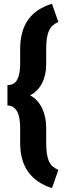

<svg xmlns="http://www.w3.org/2000/svg" viewBox="-20 -829 359 1019"><path d="M255.9 169.4Q214.8 156.2 183.3 135Q151.9 113.8 130.4 84.2Q108.9 54.7 97.9 15.9Q86.9 -22.9 86.9 -72.3V-152.8Q86.9 -177.7 83.3 -199.2Q79.6 -220.7 71.5 -236.1Q63.5 -251.5 50.5 -260.3Q37.6 -269 19.5 -269V-377.4Q56.2 -377.4 71.5 -406.5Q86.9 -435.5 86.9 -486.8V-567.4Q86.9 -617.2 97.9 -656.5Q108.9 -695.8 130.1 -725.3Q151.4 -754.9 182.9 -775.6Q214.4 -796.4 255.9 -809.1L289.6 -712.4Q272.9 -705.1 261 -694.8Q249 -684.6 241 -668Q232.9 -651.4 229 -627.2Q225.1 -603 225.1 -567.4V-486.8Q225.1 -459.5 219.7 -434.6Q214.4 -409.7 203.9 -388.7Q193.4 -367.7 177.2 -350.8Q161.1 -334 139.6 -323.2Q161.1 -312 177.2 -293.9Q193.4 -275.9 203.9 -253.4Q214.4 -231 219.7 -205.3Q225.1 -179.7 225.1 -152.8V-72.3Q225.1 -36.6 229 -12.2Q232.9 12.2 240.7 28.6Q248.5 44.9 260.7 55.2Q272.9 65.4 289.6 72.8Z"/></svg>

Font: Ufes Sans ExtraBold
Style: Regular
Weight: 800
Designer: Ricardo Esteves & Filipe Motta
Foundry: ProDesignUfes - Ricardo Esteves, Filipe Motta (This is a derivative work, based on Roboto family, by Christian Robertson
Version: Version 2.0